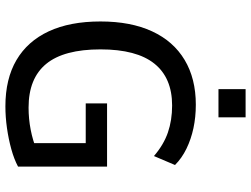

<svg xmlns="http://www.w3.org/2000/svg" viewBox="-132 -812 952 729"><g transform="rotate(90 344.5 -447.0)"><path d="M383 9Q279 9 207.5 -33Q136 -75 98.5 -155.5Q61 -236 61 -352Q61 -467 98.5 -548Q136 -629 207 -671.5Q278 -714 377 -714Q424 -714 466 -705Q508 -696 544 -678.5Q580 -661 606 -635L572 -555Q529 -592 482.5 -608Q436 -624 380 -624Q275 -624 221 -556.5Q167 -489 167 -352Q167 -213 222 -146Q277 -79 388 -79Q431 -79 472 -87Q513 -95 550 -110L523 -64V-296H372V-377H612V-39Q584 -24 546 -13.5Q508 -3 466 3Q424 9 383 9ZM318 -800V-903H425V-800Z"/></g></svg>

Font: Nunito Sans 10pt SemiCondensed SemiBold
Style: Regular
Weight: 600
Width: 4
Designer: Vernon Adams
Foundry: Vernon Adams
Version: Version 3.101;gftools[0.9.27]